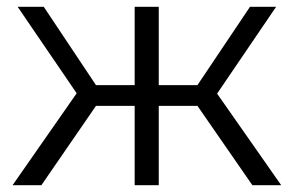

<svg xmlns="http://www.w3.org/2000/svg" viewBox="-20 -546 866 566"><path d="M562 -234H448V0H377V-234H263L102 0H17L206 -271L32 -526H109L263 -295H377V-526H448V-295H562L717 -526H794L620 -270L809 0H724Z"/></svg>

Font: CMG Sans
Style: Regular
Weight: 400
Designer: Julieta Ulanovsky
Foundry: Julieta Ulanovsky
Version: Version 7.200